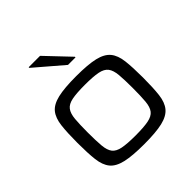

<svg xmlns="http://www.w3.org/2000/svg" viewBox="-195 -889 1049 1049"><g transform="rotate(-45 330.0 -364.0)"><path d="M330 8Q239 8 187.5 -4Q136 -16 112.5 -45Q89 -74 83 -125Q77 -176 77 -255Q77 -333 83 -384.5Q89 -436 112.5 -465Q136 -494 187.5 -506Q239 -518 330 -518Q421 -518 472 -506Q523 -494 547 -465Q571 -436 577 -384.5Q583 -333 583 -255Q583 -176 577 -125Q571 -74 547 -45Q523 -16 472 -4Q421 8 330 8ZM330 -59Q394 -59 429.5 -66Q465 -73 480.5 -93Q496 -113 499.5 -152Q503 -191 503 -255Q503 -318 499.5 -357Q496 -396 480.5 -416.5Q465 -437 429.5 -444Q394 -451 330 -451Q266 -451 230.5 -444Q195 -437 179.5 -416.5Q164 -396 160.5 -357Q157 -318 157 -255Q157 -191 160.5 -152Q164 -113 179.5 -93Q195 -73 230.5 -66Q266 -59 330 -59ZM342 -593 181 -731V-736H269L400 -598V-593Z"/></g></svg>

Font: Saira Expanded
Style: Regular
Weight: 400
Width: 7
Designer: Hector Gatti with collaboration of the Omnibus-Type team
Foundry: Omnibus-Type
Version: Version 1.100; ttfautohint (v1.8.3)